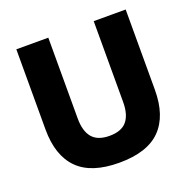

<svg xmlns="http://www.w3.org/2000/svg" viewBox="-118 -755 879 886"><g transform="rotate(-20 321.5 -312.0)"><path d="M321.5 15.5Q184.5 15.5 118.8 -50.8Q53 -117 53 -245V-639H210V-242Q210 -180 236.8 -148.2Q263.5 -116.5 321.5 -116.5Q380 -116.5 406.5 -148.2Q433 -180 433 -242V-639H590V-245Q590 -117 524.8 -50.8Q459.5 15.5 321.5 15.5Z"/></g></svg>

Font: Anek Kannada Medium
Style: Bold
Weight: 700
Version: Version 1.003